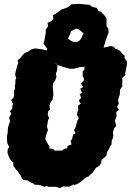

<svg xmlns="http://www.w3.org/2000/svg" viewBox="-20 -943 677 993"><path d="M290 30 270 24 263 23H228L223 18L209 23L192 16L179 13L158 12L152 6L133 -2L123 -10L102 -12L93 -21L86 -37L78 -46L73 -57L64 -64L54 -79L49 -84V-103L38 -111L28 -127L19 -152L20 -172L28 -183L19 -199L17 -209L16 -231V-240L20 -257V-270L22 -286L32 -317L27 -335L39 -354L31 -368L44 -382L43 -390L47 -405L38 -427L49 -436L53 -451L52 -473L57 -481V-501L59 -508L60 -532L64 -538L58 -558L60 -568L69 -603L75 -618L70 -629L89 -648L93 -653L108 -669L127 -677L139 -686L157 -692H168L203 -687L214 -683L234 -684L233 -680L258 -669L264 -659L269 -647L266 -638L265 -616L278 -608L275 -577L269 -563L272 -545L265 -526L254 -511L253 -496L254 -481L255 -469L256 -452L252 -428L240 -412L236 -395L239 -376L230 -370L227 -349L234 -332L229 -323L223 -289L228 -270L222 -255L219 -245L214 -225L217 -219L227 -200L237 -183L233 -176L258 -171L262 -164H301L310 -172L328 -177L329 -188L350 -196L345 -213L353 -225L358 -247L371 -254L363 -270L371 -285L380 -319L387 -330L377 -352L382 -368L385 -374L383 -395L398 -408L387 -422L400 -438L392 -456L404 -463L395 -484L410 -493L398 -511L414 -526V-538L408 -549L407 -573L417 -584V-617L416 -626L431 -642L445 -658L449 -672L483 -686L493 -689L503 -695L521 -698L554 -705L568 -701L576 -691L588 -687L601 -680L611 -666L625 -655L624 -643L636 -626L637 -613L631 -581L627 -564L629 -556L612 -540L613 -528L612 -511L613 -497L601 -480L600 -462L599 -452L593 -434L590 -427L595 -407L585 -391L595 -375L581 -363L583 -348L582 -338L574 -320L581 -292L570 -279L564 -258L566 -242L564 -229L558 -217L557 -196L551 -189L543 -171L535 -159L530 -138L517 -125L506 -117L502 -96L493 -85L476 -75L460 -51L448 -41L439 -31L423 -24L402 -6L381 8L365 14L360 11L339 22H320L306 21ZM358 -587 338 -588 285 -604 253 -626 232 -644 223 -677 224 -691 205 -717 210 -735 217 -776 216 -790 229 -807 226 -825 245 -833 256 -845 254 -864 269 -873 297 -893 332 -906 350 -921 391 -923 444 -918 453 -909 480 -902 490 -886 502 -882 525 -858 531 -846V-808L540 -795L542 -775L527 -736L517 -701L510 -678L492 -661L482 -645L459 -634L443 -616L412 -596L398 -597ZM357 -727 380 -726 391 -733 400 -744 412 -771 402 -779 389 -790 373 -795 347 -782 345 -772 332 -744 341 -736Z"/></svg>

Font: Winky Rough Black
Style: Italic
Weight: 900
Italic angle: -8.97852°
Designer: Simon Atzbach
Foundry: typofactur
Version: Version 1.206; ttfautohint (v1.8.4.7-5d5b)